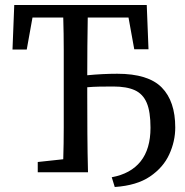

<svg xmlns="http://www.w3.org/2000/svg" viewBox="-20 -689 741 768"><path d="M30 -491 37 -669H567L574 -492H517L494 -619H331Q330 -562 329.5 -504.5Q329 -447 329 -388Q391 -394 449 -394Q573 -394 627 -339Q681 -284 681 -179Q681 -124 657 -71.5Q633 -19 580 17Q527 53 439 59L427 20Q503 6 542.5 -43.5Q582 -93 582 -178Q582 -242 567 -277.5Q552 -313 519.5 -328Q487 -343 433 -343Q403 -343 377.5 -342.5Q352 -342 329 -340V-310Q329 -233 329.5 -155Q330 -77 332 0H131V-41L233 -52Q235 -115 235 -180Q235 -245 235 -310V-359Q235 -424 235 -489Q235 -554 233 -619H110L87 -491Z"/></svg>

Font: Source Serif Pro
Style: Regular
Weight: 400
Designer: Frank Grießhammer
Foundry: Adobe Systems Incorporated
Version: Version 3.001;hotconv 1.0.111;makeotfexe 2.5.65597